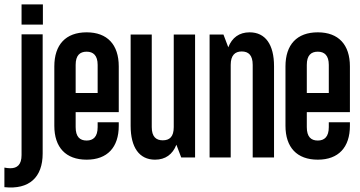

<svg xmlns="http://www.w3.org/2000/svg" viewBox="-54 -716 1636 873"><path d="M44 -696V-604H141V-696ZM44 -560V-11C44 33 24 49 -7 49C-15 49 -24 48 -34 46V135C79 147 140 90 140 -18V-560Z M486 -206V-414C486 -513 434 -569 340 -569C245 -569 193 -513 193 -414V-144C193 -46 245 10 340 10C434 10 486 -46 486 -144V-160H390V-138C390 -94 370 -77 340 -77C309 -77 290 -94 290 -138V-206ZM290 -293V-421C290 -464 309 -481 340 -481C370 -481 390 -464 390 -421V-293Z M833 0V-559H736V-138C736 -94 717 -78 686 -78C656 -78 636 -94 636 -138V-559H540V-144C540 -46 579 10 651 10C698 10 731 -14 748 -58L770 0Z M899 -559V0H995V-421C995 -465 1015 -482 1045 -482C1076 -482 1095 -465 1095 -421V0H1192V-415C1192 -513 1153 -569 1081 -569C1034 -569 1001 -545 984 -501L962 -559Z M1537 -206V-414C1537 -513 1485 -569 1391 -569C1296 -569 1244 -513 1244 -414V-144C1244 -46 1296 10 1391 10C1485 10 1537 -46 1537 -144V-160H1441V-138C1441 -94 1421 -77 1391 -77C1360 -77 1341 -94 1341 -138V-206ZM1341 -293V-421C1341 -464 1360 -481 1391 -481C1421 -481 1441 -464 1441 -421V-293Z"/></svg>

Font: Modon Arabic
Style: Bold
Weight: 700
Designer: Ahmedzaza
Foundry: Ahmedzaza
Version: Version 2.010